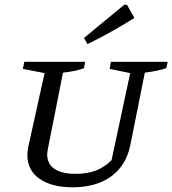

<svg xmlns="http://www.w3.org/2000/svg" viewBox="-20 -786 731 814"><path d="M288 8Q199 8 147.5 -28Q96 -64 96 -129Q96 -136 97 -145.5Q98 -155 100 -164L169 -476L77 -494L83 -524H341L336 -497Q318 -490 296.5 -485.5Q275 -481 247 -478L184 -160Q182 -150 181 -144Q180 -138 180 -132Q180 -91 211 -70Q242 -49 301 -49Q350 -49 386.5 -63Q423 -77 453 -107L532 -476L445 -494L450 -524H691L685 -497Q667 -491 646 -486.5Q625 -482 594 -478L533 -173Q516 -86 452.5 -39Q389 8 288 8ZM351 -599 336 -625 507 -766H518L550 -710Q502 -680 453 -652.5Q404 -625 351 -599Z"/></svg>

Font: Piazzolla SC
Style: Italic
Weight: 400
Italic angle: -11.3°
Designer: Juan Pablo del Peral
Foundry: Huerta Tipografica
Version: Version 1.330